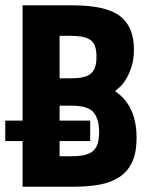

<svg xmlns="http://www.w3.org/2000/svg" viewBox="-20 -708 580 728"><path d="M322 -250.8H0V-173.2H322ZM65.6 0H256.8Q311.2 0 355.2 -7.6Q399.2 -15.2 431.3 -35.8Q463.4 -56.4 480.6 -92.4Q497.8 -128.4 497.8 -186Q497.8 -244.6 478.6 -288.4Q459.4 -332.2 416.4 -362.6Q423 -367.8 434.9 -378.6Q446.8 -389.4 458.3 -408.5Q469.8 -427.6 478.8 -455.2Q487.8 -482.8 487.8 -520.6Q487.8 -606.8 434.7 -647.3Q381.6 -687.8 254 -687.8H65.6ZM206 -115.6V-307.4H250.4Q315.2 -307.4 335.5 -281.1Q355.8 -254.8 355.8 -208.8Q355.8 -182.8 350.7 -164.9Q345.6 -147 333.5 -136.1Q321.4 -125.2 300.9 -120.4Q280.4 -115.6 249.6 -115.6ZM206 -411V-572.2H245.2Q271.4 -572.2 290.3 -568.9Q309.2 -565.6 321.7 -557.2Q334.2 -548.8 340 -533.2Q345.8 -517.6 345.8 -492.2Q345.8 -468.6 340.5 -453.1Q335.2 -437.6 323.3 -428Q311.4 -418.4 292.3 -414.7Q273.2 -411 245.6 -411Z"/></svg>

Font: Secuela Light
Style: Regular
Weight: 300
Designer: Fernando Haro
Foundry: deFharo
Version: Version 1.708